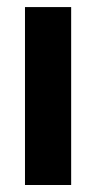

<svg xmlns="http://www.w3.org/2000/svg" viewBox="-20 -528 274 548"><path d="M51.3 0H183.1V-507.8H51.3Z"/></svg>

Font: Giphurs
Style: Regular
Weight: 400
Version: Version 2.010